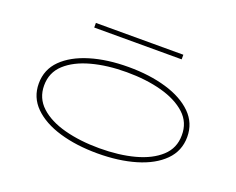

<svg xmlns="http://www.w3.org/2000/svg" viewBox="-102 -792 1204 978"><g transform="rotate(20 500.0 -303.0)"><path d="M500 8Q385 8 294 -19Q203 -46 150.5 -98Q98 -150 98 -225Q98 -301 150.5 -353Q203 -405 294 -432.5Q385 -460 500 -460Q615 -460 706 -433Q797 -406 849.5 -354Q902 -302 902 -227Q902 -151 849.5 -98.5Q797 -46 706 -19Q615 8 500 8ZM500 -20Q606 -20 690 -42.5Q774 -65 823.5 -110.5Q873 -156 873 -225Q874 -295 824.5 -340.5Q775 -386 690.5 -409Q606 -432 500 -432Q395 -432 310.5 -409Q226 -386 176.5 -340.5Q127 -295 127 -225Q127 -156 176.5 -110.5Q226 -65 310.5 -42.5Q395 -20 500 -20ZM266 -589V-614H740V-589Z"/></g></svg>

Font: Inconsolata UltraExpanded ExtraLight
Style: Regular
Weight: 200
Width: 9
Monospace: yes
Designer: Raph Levien, Cyreal, Brenton Simpson
Foundry: Raph Levien, Cyreal, Google
Version: Version 3.001; ttfautohint (v1.8.2.53-6de2)